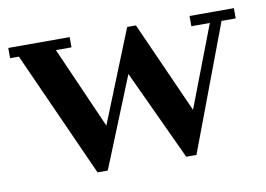

<svg xmlns="http://www.w3.org/2000/svg" viewBox="-52 -455 747 539"><g transform="rotate(-10 321.5 -185.5)"><path d="M25 -350H0V-379.2H175V-350H130.6L233.3 -116.7L338.9 -379.2H363.9L480.6 -118.1L569.4 -350H516.7V-379.2H643.1V-350H602.8L468.1 8.3H438.9L319.4 -248.6L215.3 8.3H186.1Z"/></g></svg>

Font: Sree Krushnadevaraya
Style: Regular
Weight: 400
Designer: Purushoth Kumar Guthula
Foundry: Andhrapradesh Society for Knowledge Networks
Version: Version 1.0.5; ttfautohint (v1.2.42-39fb)